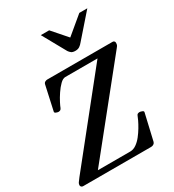

<svg xmlns="http://www.w3.org/2000/svg" viewBox="-223 -1081 1094 1206"><g transform="rotate(-30 324.5 -477.5)"><path d="M2.4 -16.1Q2.4 -25.4 7.6 -33.7Q12.7 -42 28.3 -61.5L499 -649.9H265.6Q247.6 -649.9 227.5 -630.1Q207.5 -610.4 189 -582.8Q170.4 -555.2 158 -530.8Q145.5 -506.3 142.6 -497.6Q139.2 -488.3 133.3 -484.9Q127.4 -481.4 119.1 -481.4Q113.8 -481.4 102.8 -485.6Q91.8 -489.7 93.8 -498L132.3 -672.9Q134.8 -684.1 143.3 -688.5Q151.9 -692.9 159.2 -692.9H632.3Q639.6 -692.9 644.3 -688.7Q648.9 -684.6 648.9 -677.7Q648.9 -666.5 646.5 -660.6Q644 -654.8 636.2 -645.5L149.9 -40.5H385.3Q407.7 -40.5 429.2 -55.4Q450.7 -70.3 468.8 -93.3Q486.8 -116.2 501.2 -140.4Q515.6 -164.6 524.7 -183.8Q533.7 -203.1 536.1 -210Q539.1 -219.7 544.9 -222.9Q550.8 -226.1 559.6 -226.1Q564.9 -226.1 576.4 -221.9Q587.9 -217.8 585.9 -209.5L542 -20Q540 -11.2 531.7 -5.6Q523.4 0 512.7 0H19.5Q12.7 0 7.6 -4.6Q2.4 -9.3 2.4 -16.1ZM403.3 -760.3Q384.3 -760.3 374.5 -767.6Q364.7 -774.9 357.9 -785.2L263.7 -954.6H324.2L416.5 -849.1L543 -954.6H601.1L456.5 -789.6Q446.8 -777.3 434.6 -768.8Q422.4 -760.3 403.3 -760.3Z"/></g></svg>

Font: Gelasio Medium
Style: Italic
Weight: 500
Italic angle: -8.5°
Designer: Eben Sorkin
Foundry: Eben Sorkin
Version: Version 1.008